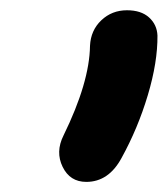

<svg xmlns="http://www.w3.org/2000/svg" viewBox="-20 -736 330 378"><path d="M149.9 -377.9Q117.7 -377.9 103.3 -407.5Q88.9 -437 105 -469.2Q156.2 -573.7 157.2 -646Q158.7 -676.3 179.4 -696Q200.2 -715.8 230 -715.8Q257.8 -715.8 273.4 -701.7Q289.1 -687.5 290 -666Q290.5 -613.8 271 -548.6Q251.5 -483.4 219.2 -424.8Q193.8 -377.9 149.9 -377.9Z"/></svg>

Font: Shantell Sans Irregular
Style: Italic
Weight: 600
Italic angle: -11.31°
Designer: Stephen Nixon, Anya Danilova, Shantell Martin
Foundry: Arrow Type
Version: Version 1.006;[9816181b4]